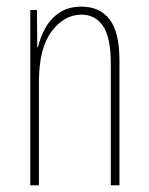

<svg xmlns="http://www.w3.org/2000/svg" viewBox="-20 -650 448 577"><path d="M225 -630Q280 -630 309.5 -591.5Q339 -553 339 -468V-93H313V-458Q313 -538 289.5 -572Q266 -606 225 -606Q173 -606 135 -555.5Q97 -505 97 -404V-93H71V-620H91L92 -508H94Q101 -538 116.5 -566Q132 -594 158.5 -612Q185 -630 225 -630Z"/></svg>

Font: Noto Sans Kannada UI ExtraCondensed Thin
Style: Regular
Weight: 100
Width: 2
Designer: Jelle Bosma - Monotype Design Team
Foundry: Monotype Imaging Inc.
Version: Version 2.005; ttfautohint (v1.8.4.7-5d5b)